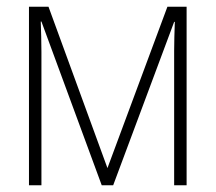

<svg xmlns="http://www.w3.org/2000/svg" viewBox="-20 -550 640 570"><path d="M66 0H103V-396C103 -428 102 -454 101 -486H103L282 0H316L497 -485H499C498 -452 497 -427 497 -399V0H534V-530H477L299 -51L124 -530H66Z"/></svg>

Font: Noto Sans Mono ExtraLight
Style: Regular
Weight: 200
Designer: Monotype Design Team
Foundry: Monotype Imaging Inc.
Version: Version 2.014